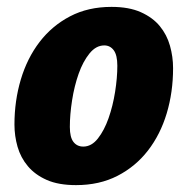

<svg xmlns="http://www.w3.org/2000/svg" viewBox="-20 -525 545 558"><path d="M304 -505Q355 -505 389.5 -489.5Q424 -474 444.5 -449Q465 -424 474 -392Q483 -360 483 -327Q483 -257 464.5 -195.5Q446 -134 410 -87.5Q374 -41 321.5 -14Q269 13 201 13Q150 13 116 -2Q82 -17 61 -42Q40 -67 31 -98.5Q22 -130 22 -163Q22 -232 40.5 -294Q59 -356 95 -403Q131 -450 183.5 -477.5Q236 -505 304 -505ZM283 -393Q259 -393 240 -369.5Q221 -346 208.5 -310.5Q196 -275 189.5 -233.5Q183 -192 183 -156Q183 -126 193.5 -112.5Q204 -99 222 -99Q246 -99 264.5 -122.5Q283 -146 295.5 -181.5Q308 -217 314.5 -258Q321 -299 321 -334Q321 -365 310.5 -379Q300 -393 283 -393Z"/></svg>

Font: Amaranth
Style: Bold Italic
Weight: 700
Italic angle: -12°
Designer: Gesine Todt
Foundry: Gesine Todt
Version: Version 1.001